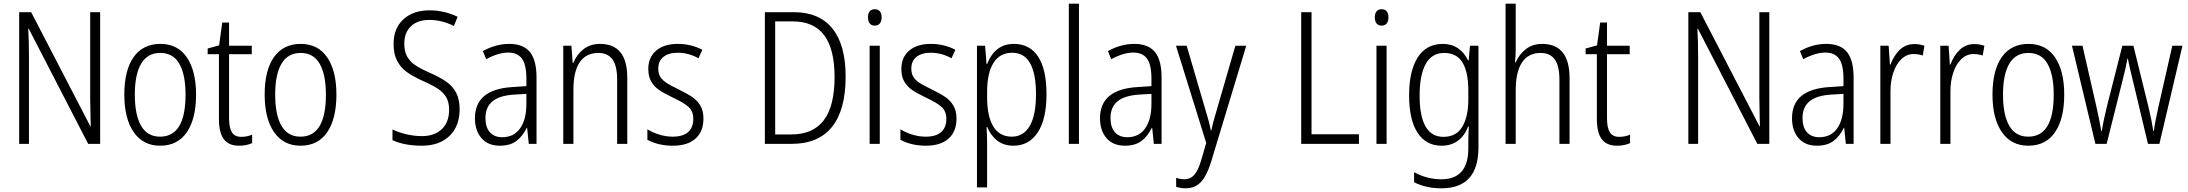

<svg xmlns="http://www.w3.org/2000/svg" viewBox="-20 -780 11864 1041"><path d="M458 0 136 -624H133Q137 -561 137 -472V0H84V-714H149L470 -95H472L471 -136Q469 -212 469 -247V-714H523V0Z M848 10Q756 10 705 -63.5Q654 -137 654 -267Q654 -399 704.5 -470.5Q755 -542 850 -542Q943 -542 993 -469Q1043 -396 1043 -267Q1043 -136 993 -63Q943 10 848 10ZM848 -39Q986 -39 986 -267Q986 -375 952.5 -434Q919 -493 849 -493Q780 -493 745.5 -435Q711 -377 711 -267Q711 -157 745 -98Q779 -39 848 -39Z M1347 -50V-4Q1316 10 1276 10Q1220 10 1193.5 -25.5Q1167 -61 1167 -135V-486H1106V-517L1168 -534L1185 -658H1222V-532H1345V-486H1222V-138Q1222 -87 1237.5 -62.5Q1253 -38 1288 -38Q1320 -38 1347 -50Z M1609 10Q1517 10 1466 -63.5Q1415 -137 1415 -267Q1415 -399 1465.5 -470.5Q1516 -542 1611 -542Q1704 -542 1754 -469Q1804 -396 1804 -267Q1804 -136 1754 -63Q1704 10 1609 10ZM1609 -39Q1747 -39 1747 -267Q1747 -375 1713.5 -434Q1680 -493 1610 -493Q1541 -493 1506.5 -435Q1472 -377 1472 -267Q1472 -157 1506 -98Q1540 -39 1609 -39Z M2268 10Q2173 10 2108 -20V-78Q2141 -62 2183.5 -52Q2226 -42 2268 -42Q2336 -42 2375.5 -80Q2415 -118 2415 -184Q2415 -225 2400 -251.5Q2385 -278 2355.5 -298Q2326 -318 2271 -342Q2218 -366 2185 -390Q2152 -414 2133 -450.5Q2114 -487 2114 -542Q2114 -627 2167.5 -675.5Q2221 -724 2308 -724Q2389 -724 2461 -689L2441 -639Q2376 -672 2307 -672Q2244 -672 2208 -637.5Q2172 -603 2172 -543Q2172 -501 2187.5 -473.5Q2203 -446 2231 -427Q2259 -408 2309 -386Q2366 -361 2400.5 -336.5Q2435 -312 2453.5 -276.5Q2472 -241 2472 -188Q2472 -95 2416.5 -42.5Q2361 10 2268 10Z M2889 -359V0H2847L2838 -87H2836Q2813 -40 2779 -15Q2745 10 2690 10Q2626 10 2590.5 -31Q2555 -72 2555 -139Q2555 -296 2759 -308L2834 -313V-353Q2834 -429 2810 -462Q2786 -495 2736 -495Q2682 -495 2616 -459L2598 -503Q2668 -542 2741 -542Q2817 -542 2853 -498Q2889 -454 2889 -359ZM2766 -267Q2688 -262 2650 -230.5Q2612 -199 2612 -140Q2612 -90 2636 -63Q2660 -36 2703 -36Q2766 -36 2800 -84Q2834 -132 2834 -217V-271Z M3381 -359V0H3326V-350Q3326 -423 3300.5 -458Q3275 -493 3225 -493Q3158 -493 3123.5 -443Q3089 -393 3089 -293V0H3034V-532H3078L3085 -440H3089Q3107 -485 3144 -513.5Q3181 -542 3233 -542Q3381 -542 3381 -359Z M3628 10Q3550 10 3490 -22V-79Q3519 -61 3555 -50Q3591 -39 3627 -39Q3683 -39 3711 -64Q3739 -89 3739 -135Q3739 -176 3714.5 -199Q3690 -222 3628 -251Q3582 -273 3554.5 -291.5Q3527 -310 3511 -337.5Q3495 -365 3495 -406Q3495 -469 3537.5 -505.5Q3580 -542 3655 -542Q3727 -542 3788 -510L3767 -464Q3714 -494 3654 -494Q3605 -494 3577 -471.5Q3549 -449 3549 -408Q3549 -380 3561 -362Q3573 -344 3594.5 -330Q3616 -316 3660 -295Q3707 -272 3734 -253.5Q3761 -235 3777.5 -207Q3794 -179 3794 -137Q3794 -67 3751 -28.5Q3708 10 3628 10Z M4272 0H4127V-714H4284Q4422 -714 4493.5 -625Q4565 -536 4565 -365Q4565 -184 4491 -92Q4417 0 4272 0ZM4278 -664H4183V-51H4269Q4389 -51 4447 -128.5Q4505 -206 4505 -362Q4505 -513 4449 -588.5Q4393 -664 4278 -664Z M4760 -686Q4760 -665 4750.5 -653Q4741 -641 4723 -641Q4705 -641 4695.5 -653Q4686 -665 4686 -686Q4686 -707 4695.5 -718.5Q4705 -730 4723 -730Q4741 -730 4750.5 -718.5Q4760 -707 4760 -686ZM4750 0H4695V-532H4750Z M5000 10Q4922 10 4862 -22V-79Q4891 -61 4927 -50Q4963 -39 4999 -39Q5055 -39 5083 -64Q5111 -89 5111 -135Q5111 -176 5086.5 -199Q5062 -222 5000 -251Q4954 -273 4926.5 -291.5Q4899 -310 4883 -337.5Q4867 -365 4867 -406Q4867 -469 4909.5 -505.5Q4952 -542 5027 -542Q5099 -542 5160 -510L5139 -464Q5086 -494 5026 -494Q4977 -494 4949 -471.5Q4921 -449 4921 -408Q4921 -380 4933 -362Q4945 -344 4966.5 -330Q4988 -316 5032 -295Q5079 -272 5106 -253.5Q5133 -235 5149.5 -207Q5166 -179 5166 -137Q5166 -67 5123 -28.5Q5080 10 5000 10Z M5654 -269Q5654 -134 5606.5 -62Q5559 10 5475 10Q5422 10 5386.5 -18Q5351 -46 5333 -91H5329Q5332 -51 5332 -1V236H5277V-532H5321L5329 -433H5332Q5375 -542 5477 -542Q5563 -542 5608.5 -473Q5654 -404 5654 -269ZM5332 -282V-254Q5332 -148 5366 -93.5Q5400 -39 5466 -39Q5529 -39 5563 -97Q5597 -155 5597 -269Q5597 -494 5468 -494Q5401 -494 5366.5 -439Q5332 -384 5332 -282Z M5775 0V-760H5830V0Z M6278 -359V0H6236L6227 -87H6225Q6202 -40 6168 -15Q6134 10 6079 10Q6015 10 5979.5 -31Q5944 -72 5944 -139Q5944 -296 6148 -308L6223 -313V-353Q6223 -429 6199 -462Q6175 -495 6125 -495Q6071 -495 6005 -459L5987 -503Q6057 -542 6130 -542Q6206 -542 6242 -498Q6278 -454 6278 -359ZM6155 -267Q6077 -262 6039 -230.5Q6001 -199 6001 -140Q6001 -90 6025 -63Q6049 -36 6092 -36Q6155 -36 6189 -84Q6223 -132 6223 -217V-271Z M6414 -532 6513 -194Q6537 -117 6545 -73H6548Q6557 -119 6580 -194L6678 -532H6737L6546 99Q6523 173 6491 207Q6459 241 6408 241Q6383 241 6357 233V184Q6379 192 6402 192Q6434 192 6455 168.5Q6476 145 6492 91L6520 -5L6356 -532Z M7035 -714H7091V-52H7348V0H7035Z M7508 -686Q7508 -665 7498.5 -653Q7489 -641 7471 -641Q7453 -641 7443.5 -653Q7434 -665 7434 -686Q7434 -707 7443.5 -718.5Q7453 -730 7471 -730Q7489 -730 7498.5 -718.5Q7508 -707 7508 -686ZM7498 0H7443V-532H7498Z M7940 -452H7943L7950 -532H7996V19Q7996 241 7795 241Q7711 241 7647 208V154Q7718 192 7795 192Q7941 192 7941 25V-6Q7941 -48 7944 -94H7940Q7921 -44 7884.5 -17Q7848 10 7796 10Q7712 10 7666 -60Q7620 -130 7620 -263Q7620 -396 7667 -469Q7714 -542 7802 -542Q7896 -542 7940 -452ZM7677 -262Q7677 -38 7806 -38Q7876 -38 7908.5 -93Q7941 -148 7941 -240V-290Q7941 -389 7909.5 -441Q7878 -493 7810 -493Q7743 -493 7710 -433Q7677 -373 7677 -262Z M8198 -518Q8198 -474 8194 -442H8198Q8217 -486 8253.5 -514Q8290 -542 8341 -542Q8490 -542 8490 -356V0H8435V-349Q8435 -423 8409.5 -458Q8384 -493 8333 -493Q8267 -493 8232.5 -442Q8198 -391 8198 -289V0H8143V-760H8198Z M8818 -50V-4Q8787 10 8747 10Q8691 10 8664.5 -25.5Q8638 -61 8638 -135V-486H8577V-517L8639 -534L8656 -658H8693V-532H8816V-486H8693V-138Q8693 -87 8708.5 -62.5Q8724 -38 8759 -38Q8791 -38 8818 -50Z M9508 0 9186 -624H9183Q9187 -561 9187 -472V0H9134V-714H9199L9520 -95H9522L9521 -136Q9519 -212 9519 -247V-714H9573V0Z M10030 -359V0H9988L9979 -87H9977Q9954 -40 9920 -15Q9886 10 9831 10Q9767 10 9731.5 -31Q9696 -72 9696 -139Q9696 -296 9900 -308L9975 -313V-353Q9975 -429 9951 -462Q9927 -495 9877 -495Q9823 -495 9757 -459L9739 -503Q9809 -542 9882 -542Q9958 -542 9994 -498Q10030 -454 10030 -359ZM9907 -267Q9829 -262 9791 -230.5Q9753 -199 9753 -140Q9753 -90 9777 -63Q9801 -36 9844 -36Q9907 -36 9941 -84Q9975 -132 9975 -217V-271Z M10414 -532 10405 -479Q10381 -487 10355 -487Q10318 -487 10289.5 -460Q10261 -433 10245.5 -387Q10230 -341 10230 -285V0H10175V-532H10220L10227 -430H10230Q10248 -479 10280.5 -510Q10313 -541 10359 -541Q10389 -541 10414 -532Z M10739 -532 10730 -479Q10706 -487 10680 -487Q10643 -487 10614.5 -460Q10586 -433 10570.5 -387Q10555 -341 10555 -285V0H10500V-532H10545L10552 -430H10555Q10573 -479 10605.5 -510Q10638 -541 10684 -541Q10714 -541 10739 -532Z M10977 10Q10885 10 10834 -63.5Q10783 -137 10783 -267Q10783 -399 10833.5 -470.5Q10884 -542 10979 -542Q11072 -542 11122 -469Q11172 -396 11172 -267Q11172 -136 11122 -63Q11072 10 10977 10ZM10977 -39Q11115 -39 11115 -267Q11115 -375 11081.5 -434Q11048 -493 10978 -493Q10909 -493 10874.5 -435Q10840 -377 10840 -267Q10840 -157 10874 -98Q10908 -39 10977 -39Z M11542 -352Q11524 -423 11517 -463H11515Q11506 -413 11490 -351L11402 0H11341L11214 -532H11271L11345 -208Q11361 -139 11373 -70H11376Q11385 -129 11404 -205L11487 -532H11547L11628 -203Q11646 -129 11655 -70H11658Q11662 -108 11681 -193L11758 -532H11813L11688 0H11626Z"/></svg>

Font: Noto Sans Display Light Narrow
Style: Regular
Weight: 300
Width: 4
Designer: Monotype Design team
Foundry: Monotype Imaging Inc.
Version: Version 1.000